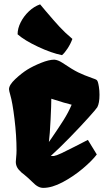

<svg xmlns="http://www.w3.org/2000/svg" viewBox="-20 -866 503 895"><path d="M230.5 -138.7Q245.1 -141.6 266.8 -151.9Q288.6 -162.1 327.6 -182.1Q357.9 -198.2 389.6 -213.9L431.2 -146Q409.7 -117.2 366 -80.3Q322.3 -43.5 272.2 -16.8Q222.2 9.8 181.6 9.8Q168.9 9.8 156.7 3.2Q144.5 -3.4 129.9 -18.6Q117.2 -31.2 110.8 -36.6Q100.6 -45.9 91.6 -53Q82.5 -60.1 80.1 -62Q64.9 -75.7 59.3 -87.2Q53.7 -98.6 53.7 -111.8Q53.7 -120.6 55.2 -131.3Q57.1 -149.9 57.1 -165Q57.1 -233.4 47.6 -311.5Q38.1 -389.6 27.8 -423.8Q22 -443.8 22 -450.2Q22 -469.7 51 -497.1Q80.1 -524.4 107.4 -541.5Q134.3 -558.1 171.4 -573Q208.5 -587.9 232.9 -587.9Q250 -586.9 271 -573.2Q317.9 -541.5 344.5 -528.6Q371.1 -515.6 409.7 -502L423.3 -497.1Q429.2 -494.6 431.6 -492.2Q434.1 -489.7 436.3 -483.2Q438.5 -476.6 440.9 -461.9Q443.8 -444.3 443.8 -424.3Q443.8 -385.3 433.6 -366.2Q429.2 -358.4 391.6 -316.7Q354 -274.9 305.2 -224.9Q256.3 -174.8 216.3 -138.7ZM219.2 -405.8Q219.2 -378.9 215.8 -308.6Q212.4 -238.3 208 -205.1L207.5 -203.6L221.2 -223.1Q253.4 -270 276.1 -305.9Q298.8 -341.8 314 -377.9Q287.6 -383.8 219.2 -405.8ZM269 -608.9Q281.2 -619.1 295.2 -640.4Q309.1 -661.6 317.4 -684.6Q283.2 -713.4 258.1 -740.5Q232.9 -767.6 192.9 -814.9L167 -845.7Q138.7 -835.9 114.7 -813.2Q90.8 -790.5 76.4 -762Q62 -733.4 62 -706.1Q94.2 -677.7 157 -648.2Q219.7 -618.7 269 -608.9Z"/></svg>

Font: Fruktur
Style: Regular
Weight: 400
Designer: Viktoriya Grabowska
Foundry: Viktoriya Grabowska
Version: Version 1.004; ttfautohint (v1.4.1)